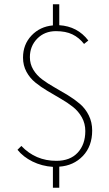

<svg xmlns="http://www.w3.org/2000/svg" viewBox="-20 -770 512 900"><path d="M228 109.9V12.2Q176.3 8.8 132.3 -12.9Q88.4 -34.7 62 -67.9L80.1 -85.9Q146.5 -16.1 244.1 -16.1Q308.6 -16.1 344.2 -54.4Q379.9 -92.8 379.9 -155.8Q379.9 -190.9 363.8 -219.7Q347.7 -248.5 322 -268.8Q296.4 -289.1 265.1 -307.1Q233.9 -325.2 202.6 -343.8Q171.4 -362.3 145.8 -383.1Q120.1 -403.8 104 -433.6Q87.9 -463.4 87.9 -500Q87.9 -561.5 127.7 -603.5Q167.5 -645.5 228 -650.9V-750H257.8V-651.9Q343.3 -646.5 394 -580.1L374 -564Q350.6 -593.8 319.3 -608.9Q288.1 -624 242.2 -624Q189 -624 154.5 -588.9Q120.1 -553.7 120.1 -502Q120.1 -469.7 136.2 -443.1Q152.3 -416.5 178 -397.5Q203.6 -378.4 234.9 -360.8Q266.1 -343.3 297.4 -324.2Q328.6 -305.2 354.2 -283.4Q379.9 -261.7 396 -229.5Q412.1 -197.3 412.1 -158.2Q412.1 -84.5 368.4 -38.8Q324.7 6.8 257.8 11.2V109.9Z"/></svg>

Font: Source Sans 3 ExtraLight
Style: Regular
Weight: 200
Designer: Paul D. Hunt
Foundry: Adobe
Version: Version 3.052;hotconv 1.1.0;makeotfexe 2.6.0